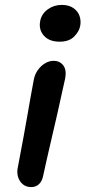

<svg xmlns="http://www.w3.org/2000/svg" viewBox="-20 -752 349 783"><path d="M107 11Q87 11 73 -0.5Q59 -12 53.5 -31Q48 -50 53 -71Q67 -145 76.5 -196.5Q86 -248 92.5 -286Q99 -324 105 -357.5Q111 -391 118 -428Q122 -449 134.5 -466.5Q147 -484 164 -494Q181 -504 199 -504Q223 -504 237.5 -486Q252 -468 246 -433Q241 -412 232.5 -372.5Q224 -333 213 -284.5Q202 -236 190.5 -187.5Q179 -139 170 -98.5Q161 -58 156 -35Q152 -14 139.5 -1.5Q127 11 107 11ZM223 -582Q181 -582 159 -606.5Q137 -631 144 -667Q150 -696 175 -714Q200 -732 232 -732Q261 -732 279.5 -719Q298 -706 304.5 -686.5Q311 -667 307 -646Q303 -624 282.5 -603Q262 -582 223 -582Z"/></svg>

Font: Shantell Sans Medium
Style: Italic
Weight: 500
Italic angle: -11°
Designer: Stephen Nixon, Anya Danilova, Shantell Martin
Foundry: Arrow Type
Version: Version 1.011;[c5ecc13dd]